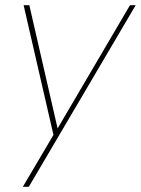

<svg xmlns="http://www.w3.org/2000/svg" viewBox="-20 -520 543 740"><path d="M481 -500H503L91 200H68L186 0L71 -500H93L202 -25Z"/></svg>

Font: Albert Sans Thin
Style: Italic
Weight: 250
Italic angle: -11.25°
Designer: Andreas Rasmussen
Foundry: a.Foundry
Version: Version 1.025